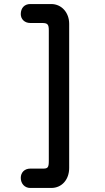

<svg xmlns="http://www.w3.org/2000/svg" viewBox="-20 -756 520 952"><path d="M234 176C287 176 323 134 323 77V-638C323 -694 285 -736 234 -736H130C102 -736 83 -717 83 -686C83 -661 102 -642 130 -642H189C217 -642 222 -634 222 -605V42C222 74 217 80 194 80H130C102 80 83 99 83 126C83 154 102 176 130 176Z"/></svg>

Font: Dongle
Style: Bold
Weight: 700
Designer: Yanghee Ryu
Foundry: Yanghee Ryu
Version: Version 2.000